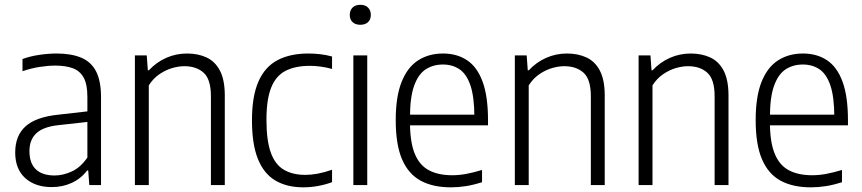

<svg xmlns="http://www.w3.org/2000/svg" viewBox="-20 -773 3600 802"><path d="M196 8.5Q127 8.5 85.2 -29.2Q43.5 -67 43.5 -136Q43.5 -206.5 87 -245.5Q130.5 -284.5 224 -294L364.5 -310L371 -266.5L226.5 -250.5Q162 -244 132.5 -217Q103 -190 103 -142Q103 -91 130 -65.5Q157 -40 208 -40Q243.5 -40 280 -56.8Q316.5 -73.5 345 -115V-368.5Q345 -420 329.8 -448.2Q314.5 -476.5 284.5 -487.8Q254.5 -499 210.5 -499Q181.5 -499 145.8 -493.5Q110 -488 74 -475.5V-526.5Q105 -538 143.8 -543.8Q182.5 -549.5 216.5 -549.5Q276.5 -549.5 318.2 -532.5Q360 -515.5 381 -475.5Q402 -435.5 402 -366.5V0H353L348.5 -61H344Q318.5 -27 280 -9.2Q241.5 8.5 196 8.5Z M543.5 0V-541.5H593L597.5 -479.5H602Q633 -513 674 -531.2Q715 -549.5 761.5 -549.5Q807 -549.5 842.8 -533Q878.5 -516.5 898.8 -477.8Q919 -439 919 -373.5V0H861V-371Q861 -441.5 830.8 -469Q800.5 -496.5 750 -496.5Q726.5 -496.5 699.5 -488.8Q672.5 -481 646.5 -463.5Q620.5 -446 601.5 -416.5V0Z M1247 9.5Q1178.5 9.5 1130.5 -18.8Q1082.5 -47 1057.5 -108.5Q1032.5 -170 1032.5 -270.5Q1032.5 -371.5 1059.8 -433Q1087 -494.5 1139.8 -522Q1192.5 -549.5 1268.5 -549.5Q1292.5 -549.5 1318 -546.5Q1343.5 -543.5 1367 -537V-485Q1342 -492 1318.2 -495Q1294.5 -498 1275 -498Q1213.5 -498 1173 -477.2Q1132.5 -456.5 1112.8 -407.2Q1093 -358 1093 -272.5Q1093 -186 1111.2 -135.5Q1129.5 -85 1166 -63.8Q1202.5 -42.5 1255.5 -42.5Q1279.5 -42.5 1306.8 -47.5Q1334 -52.5 1367 -64V-12Q1336.5 -1 1306.5 4.2Q1276.5 9.5 1247 9.5Z M1456 0V-541.5H1514V0ZM1485 -669.5Q1464.5 -669.5 1452.8 -680.5Q1441 -691.5 1441 -710.5Q1441 -730 1452.8 -741.5Q1464.5 -753 1485 -753Q1505.5 -753 1517.2 -741.5Q1529 -730 1529 -710.5Q1529 -691.5 1517.2 -680.5Q1505.5 -669.5 1485 -669.5Z M1863.5 9.5Q1788 9.5 1736.8 -18.5Q1685.5 -46.5 1659.2 -108Q1633 -169.5 1633 -271Q1633 -370 1657.8 -431.5Q1682.5 -493 1727 -521.2Q1771.5 -549.5 1830.5 -549.5Q1889 -549.5 1931.2 -521.2Q1973.5 -493 1996 -431.5Q2018.5 -370 2018.5 -270V-249.5H1668V-294H1975L1961.5 -282.5Q1961.5 -366.5 1945.5 -414.8Q1929.5 -463 1900 -483.2Q1870.5 -503.5 1830 -503.5Q1789.5 -503.5 1758.5 -483.5Q1727.5 -463.5 1710 -415.2Q1692.5 -367 1692.5 -282.5V-263Q1692.5 -180 1712.2 -131.5Q1732 -83 1771.2 -62Q1810.5 -41 1869.5 -41Q1897 -41 1927 -46.5Q1957 -52 1993.5 -63V-12Q1958 -0.5 1926.2 4.5Q1894.5 9.5 1863.5 9.5Z M2130.5 0V-541.5H2180L2184.5 -479.5H2189Q2220 -513 2261 -531.2Q2302 -549.5 2348.5 -549.5Q2394 -549.5 2429.8 -533Q2465.5 -516.5 2485.8 -477.8Q2506 -439 2506 -373.5V0H2448V-371Q2448 -441.5 2417.8 -469Q2387.5 -496.5 2337 -496.5Q2313.5 -496.5 2286.5 -488.8Q2259.5 -481 2233.5 -463.5Q2207.5 -446 2188.5 -416.5V0Z M2647.5 0V-541.5H2697L2701.5 -479.5H2706Q2737 -513 2778 -531.2Q2819 -549.5 2865.5 -549.5Q2911 -549.5 2946.8 -533Q2982.5 -516.5 3002.8 -477.8Q3023 -439 3023 -373.5V0H2965V-371Q2965 -441.5 2934.8 -469Q2904.5 -496.5 2854 -496.5Q2830.5 -496.5 2803.5 -488.8Q2776.5 -481 2750.5 -463.5Q2724.5 -446 2705.5 -416.5V0Z M3367 9.5Q3291.5 9.5 3240.2 -18.5Q3189 -46.5 3162.8 -108Q3136.5 -169.5 3136.5 -271Q3136.5 -370 3161.2 -431.5Q3186 -493 3230.5 -521.2Q3275 -549.5 3334 -549.5Q3392.5 -549.5 3434.8 -521.2Q3477 -493 3499.5 -431.5Q3522 -370 3522 -270V-249.5H3171.5V-294H3478.5L3465 -282.5Q3465 -366.5 3449 -414.8Q3433 -463 3403.5 -483.2Q3374 -503.5 3333.5 -503.5Q3293 -503.5 3262 -483.5Q3231 -463.5 3213.5 -415.2Q3196 -367 3196 -282.5V-263Q3196 -180 3215.8 -131.5Q3235.5 -83 3274.8 -62Q3314 -41 3373 -41Q3400.5 -41 3430.5 -46.5Q3460.5 -52 3497 -63V-12Q3461.5 -0.5 3429.8 4.5Q3398 9.5 3367 9.5Z"/></svg>

Font: Encode Sans SemiCondensed Light
Style: Regular
Weight: 300
Width: 4
Designer: Multiple Designers
Foundry: Impallari Type
Version: Version 3.002